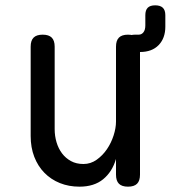

<svg xmlns="http://www.w3.org/2000/svg" viewBox="-20 -690 640 720"><path d="M415 -515Q415 -538 426 -549Q437 -560 460 -560Q483 -560 494 -549Q505 -538 505 -515V-35Q505 -12 494 -1Q483 10 460 10Q437 10 426 -1Q415 -12 415 -35V-94Q401 -46 367 -18Q333 10 278 10Q238 10 204.5 -3.5Q171 -17 146.5 -42Q122 -67 108.5 -102Q95 -137 95 -180V-515Q95 -538 106 -549Q117 -560 140 -560Q163 -560 174 -549Q185 -538 185 -515V-206Q185 -180 192 -156.5Q199 -133 212.5 -115Q226 -97 246 -86Q266 -75 293 -75Q320 -75 342.5 -91Q365 -107 381 -130.5Q397 -154 406 -182Q415 -210 415 -234ZM487 -495Q470 -495 462 -503Q454 -511 454 -528Q454 -545 461.5 -552.5Q469 -560 486 -560H500Q511 -560 518 -569Q525 -578 525 -595V-633Q525 -652 534 -661Q543 -670 562 -670Q581 -670 590.5 -661Q600 -652 600 -633V-590Q600 -547 575 -521Q550 -495 505 -495Z"/></svg>

Font: Maple Mono
Style: Regular
Weight: 400
Monospace: yes
Designer: subframe7536
Version: Version 7.300